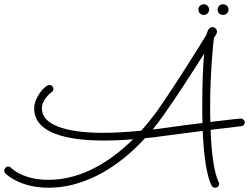

<svg xmlns="http://www.w3.org/2000/svg" viewBox="-69 -855 1166 899"><path d="M955 -2C933 -46 921 -140 917 -247C999 -257 1037 -261 1060 -264C1070 -265 1077 -272 1077 -282C1077 -293 1066 -300 1058 -300C1056 -300 1013 -296 916 -284C915 -310 915 -336 915 -363C915 -506 929 -654 933 -679C939 -686 947 -697 947 -707C947 -719 936 -728 926 -728C909 -728 902 -710 898 -693C859 -629 749 -452 665 -333C647 -309 623 -277 592 -243C527 -237 469 -233 416 -233C232 -233 127 -273 127 -347C127 -391 171 -422 173 -424C179 -427 181 -433 181 -439C181 -450 172 -457 163 -457C140 -457 91 -398 91 -347C91 -232 243 -197 417 -197C461 -197 508 -199 554 -203C459 -109 322 -13 158 -13C38 -13 -14 -66 -17 -69C-21 -73 -25 -75 -31 -75C-41 -75 -49 -66 -49 -56C-49 -52 -47 -47 -44 -43C-41 -41 21 24 159 24C312 24 472 -57 610 -208C639 -210 667 -214 694 -218C771 -228 832 -236 880 -242C885 -133 897 -34 922 14C925 21 932 24 938 24C949 24 957 16 957 6C957 3 957 0 955 -2ZM689 -254C674 -252 660 -250 646 -249C662 -269 679 -290 694 -312C757 -400 835 -522 887 -604C881 -543 878 -455 878 -364C878 -335 878 -307 879 -279C828 -273 766 -265 689 -254ZM1001 -810C1001 -824 990 -835 975 -835C961 -835 950 -824 950 -810C950 -796 961 -785 975 -785C990 -785 1001 -796 1001 -810ZM910 -810C910 -824 899 -835 885 -835C871 -835 860 -824 860 -810C860 -796 871 -785 885 -785C899 -785 910 -796 910 -810Z"/></svg>

Font: Sacramento
Style: Regular
Weight: 400
Designer: Astigmatic (AOETI)
Foundry: Astigmatic (AOETI)
Version: Version 1.000